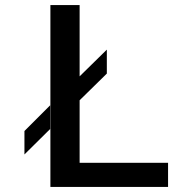

<svg xmlns="http://www.w3.org/2000/svg" viewBox="-20 -742 687 762"><path d="M77 -222V-129L179 -230V-324ZM647 0V-96H296V-344L404 -450V-545L296 -439V-722H180V0Z"/></svg>

Font: Perun Medium
Style: Regular
Weight: 500
Foundry: Copyright (c) Stefan Peev, Context Ltd, 2016
Version: Version 1.089